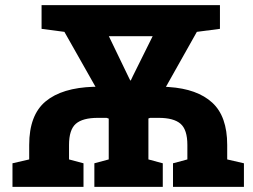

<svg xmlns="http://www.w3.org/2000/svg" viewBox="-20 -731 988 751"><path d="M28.8 0V-92.3L94.2 -107.4V-164.1Q94.2 -280.8 158.2 -334.2Q222.2 -387.7 346.7 -391.6H353.5L231.9 -606.4L142.6 -618.2V-710.9H840.3V-618.2L750 -606.4L628.9 -391.1Q631.3 -391.1 633.5 -391.1Q635.7 -391.1 640.6 -390.6Q751.5 -383.3 810.1 -329.6Q868.7 -275.9 868.7 -164.1V-107.4L934.1 -92.3V0H656.7V-92.3L712.9 -107.4V-164.1Q712.9 -223.6 686.3 -246.8Q659.7 -270 600.6 -270H567.4L560.5 -267.6V-107.4L616.7 -92.3V0H349.1V-92.3L405.3 -107.4V-267.1L397 -270H362.8Q303.2 -270 276.6 -246.8Q250 -223.6 250 -164.1V-107.4L306.6 -92.3V0ZM489.3 -416.5H491.7L499.5 -433.1L577.1 -589.4H405.8L481.4 -432.6Z"/></svg>

Font: Roboto Slab ExtraBold
Style: Regular
Weight: 800
Designer: Google
Version: Version 2.001; ttfautohint (v1.8.3)